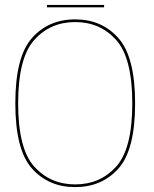

<svg xmlns="http://www.w3.org/2000/svg" viewBox="-20 -759 627 783"><path d="M286.5 4Q395.5 4 463.2 -72Q531 -148 531 -337.5Q531 -526.5 463.2 -603.2Q395.5 -680 286.5 -680Q177.5 -680 110 -603.5Q42.5 -527 42.5 -337.5Q42.5 -148 110.2 -72Q178 4 286.5 4ZM286.5 -7Q185 -7 119.5 -79.8Q54 -152.5 54 -337.5Q54 -522.5 119.5 -595.8Q185 -669 286.5 -669Q388.5 -669 454 -595.8Q519.5 -522.5 519.5 -337.5Q519.5 -152.5 454 -79.8Q388.5 -7 286.5 -7ZM171.5 -729H404.5V-739H171.5Z"/></svg>

Font: Anybody Thin
Style: Regular
Weight: 100
Designer: Tyler Finck
Foundry: Etcetera Type Company
Version: Version 1.114;gftools[0.9.25]